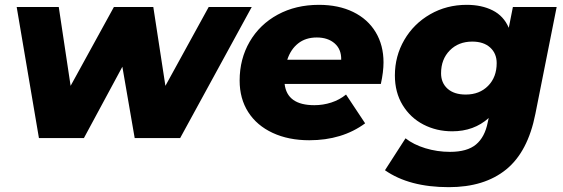

<svg xmlns="http://www.w3.org/2000/svg" viewBox="-20 -571 2329 794"><path d="M1021 -542 725 0H537L486 -295L327 0H141L49 -542H223L272 -216L451 -542H614L664 -216L843 -542Z M1555 -224H1157Q1167 -136 1280 -136Q1316 -136 1350 -147Q1384 -158 1411 -180L1490 -61Q1395 9 1259 9Q1173 9 1107.5 -21.5Q1042 -52 1006.5 -107.5Q971 -163 971 -238Q971 -327 1012.5 -398.5Q1054 -470 1128.5 -510.5Q1203 -551 1299 -551Q1380 -551 1440.5 -521.5Q1501 -492 1533.5 -438Q1566 -384 1566 -313Q1566 -274 1555 -224ZM1168 -324H1391Q1392 -367 1364 -391.5Q1336 -416 1290 -416Q1244 -416 1213 -391.5Q1182 -367 1168 -324Z M2282 -542 2194 -100Q2163 57 2073 130Q1983 203 1836 203Q1672 203 1572 133L1657 1Q1690 27 1739 42Q1788 57 1841 57Q1912 57 1948.5 26.5Q1985 -4 1997 -65L2001 -83Q1940 -28 1850 -28Q1785 -28 1731 -56Q1677 -84 1645 -136.5Q1613 -189 1613 -259Q1613 -339 1652 -406Q1691 -473 1759 -512Q1827 -551 1910 -551Q1972 -551 2017.5 -528Q2063 -505 2084 -456L2101 -542ZM2034 -310Q2034 -350 2007 -374.5Q1980 -399 1933 -399Q1876 -399 1840 -362.5Q1804 -326 1804 -268Q1804 -228 1831 -204Q1858 -180 1906 -180Q1963 -180 1998.5 -216Q2034 -252 2034 -310Z"/></svg>

Font: Idrija
Style: Italic
Weight: 800
Italic angle: -11.3°
Designer: Julieta Ulanovsky
Foundry: Julieta Ulanovsky
Version: Version 7.200